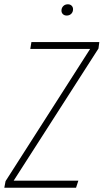

<svg xmlns="http://www.w3.org/2000/svg" viewBox="-28 -879 485 899"><path d="M284.2 -806.2Q273.4 -806.2 266.6 -812.7Q259.8 -819.3 259.8 -829.1Q259.8 -841.8 268.1 -850.3Q276.4 -858.9 290 -858.9Q300.8 -858.9 307.4 -852.3Q314 -845.7 314 -835.9Q314 -822.8 305.7 -814.5Q297.4 -806.2 284.2 -806.2ZM-7.8 0 -2 -30.8 394 -649.9H113.8L119.1 -682.1H437L433.1 -651.9L36.1 -33.2H338.9L328.1 0Z"/></svg>

Font: Fira Sans Compressed UltraLight
Style: Italic
Weight: 200
Width: 3
Italic angle: -8°
Designer: Carrois Corporate & Edenspiekermann AG
Foundry: Carrois Corporate GbR & Edenspiekermann AG
Version: Version 4.203;PS 004.203;hotconv 1.0.88;makeotf.lib2.5.64775